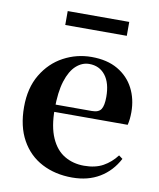

<svg xmlns="http://www.w3.org/2000/svg" viewBox="-85 -810 741 893"><g transform="rotate(10 286.0 -363.5)"><path d="M316.2 16.2Q235.8 16.2 173.2 -16.5Q110.6 -49.1 75.1 -113Q39.6 -176.9 39.6 -268.8Q39.6 -358.8 77.6 -422.2Q115.5 -485.7 177.2 -518.8Q238.9 -551.9 309.4 -551.9Q383.1 -551.9 433.5 -522.5Q483.8 -493.1 509.6 -443.2Q535.4 -393.3 535.4 -330.9Q535.4 -296.1 528.7 -270.2H98.1V-304.6H353.4Q385.5 -304.6 396.9 -322.2Q408.3 -339.8 408.3 -380.4Q408.3 -446.3 380.2 -482.2Q352.1 -518 304.1 -518Q270.7 -518 242.6 -492.9Q214.6 -467.8 198.1 -416Q181.7 -364.1 181.7 -282.7Q181.7 -200.5 204.9 -148.2Q228 -95.8 268.8 -71.7Q309.5 -47.5 361.4 -47.5Q414.4 -47.5 450.9 -67.7Q487.3 -87.9 514.2 -123.2L532.1 -109.9Q500.6 -49.8 445.7 -16.8Q390.7 16.2 316.2 16.2ZM162.2 -677.1V-742.8H452.8V-677.1Z"/></g></svg>

Font: Early Summer Mincho VF
Style: Regular
Weight: 250
Designer: GuiWonder
Version: Version 1.002